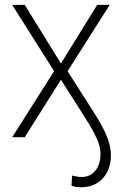

<svg xmlns="http://www.w3.org/2000/svg" viewBox="-20 -566 511 792"><path d="M315.4 206.5Q304.2 206.5 293.5 204.8Q282.7 203.1 274.9 199.7L277.3 158.2Q286.1 160.6 297.6 162.4Q309.1 164.1 316.9 164.1Q351.6 164.1 373 138.4Q394.5 112.8 394.5 69.8Q394.5 49.3 387.9 28.1Q381.3 6.8 365.7 -22.2Q350.1 -51.3 322.3 -94.2L231.4 -237.3L82 0H30.3L203.1 -272.5L30.3 -545.9H82L231.4 -304.2L380.9 -545.9H432.6L258.8 -272.5L358.9 -115.2Q388.7 -69.8 405.8 -36.1Q422.9 -2.4 430.2 23.9Q437.5 50.3 437.5 75.2Q437.5 113.8 422.4 143.3Q407.2 172.9 379.6 189.7Q352.1 206.5 315.4 206.5Z"/></svg>

Font: Inter ExtraLight
Style: Regular
Weight: 250
Designer: Rasmus Andersson
Foundry: rsms
Version: Version 4.001;git-66647c0bb